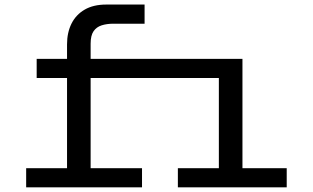

<svg xmlns="http://www.w3.org/2000/svg" viewBox="-20 -802 1340 822"><path d="M514 -468V-550H838.5V-468ZM917 0V-550H1018V0ZM741.5 0V-82H1207.5V0ZM787 -468V-550H967.5V-468ZM267 0V-612Q267 -662.3 286 -700.7Q305 -739 342.5 -760.8Q380 -782.5 434.5 -782.5H599V-700.5H465Q437.5 -700.5 415.2 -693.5Q393 -686.5 380.5 -668.2Q368 -650 368 -615V0ZM137 -468V-550H540.5V-468ZM92 0V-82H588V0Z"/></svg>

Font: Azeret Mono Thin
Style: Regular
Weight: 100
Designer: Martin Vácha
Foundry: Displaay
Version: Version 1.002